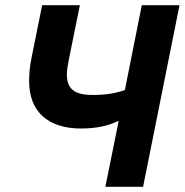

<svg xmlns="http://www.w3.org/2000/svg" viewBox="-20 -718 710 738"><path d="M385 0H530L670 -698H525L460 -372C426 -360 390 -353 336 -353C264 -353 237 -378 237 -432C237 -449 241 -471 245 -491L287 -698H142L101 -495C94 -461 92 -432 92 -406C92 -290 163 -224 292 -224C352 -224 401 -236 431 -252H436Z"/></svg>

Font: LVC Sans
Style: Bold Italic
Weight: 700
Italic angle: -11.31°
Designer: Mike Abbink, Paul van der Laan, Pieter van Rosmalen
Foundry: Bold Monday
Version: Version 3.0